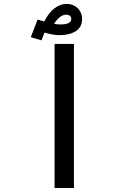

<svg xmlns="http://www.w3.org/2000/svg" viewBox="-20 -946 640 966"><path d="M352 -725V0H254.5V-725ZM135 -759 169 -847.5 202.5 -838Q225 -882 254.2 -904.2Q283.5 -926.5 315 -926.5Q337.5 -926.5 355.5 -916.2Q373.5 -906 383.2 -888.8Q393 -871.5 393 -850.5Q393 -809 361 -789Q329 -769 278.5 -769Q249 -769 204 -782L188.5 -743ZM338.5 -851Q338.5 -860 332.2 -866Q326 -872 312.5 -872Q297 -872 281.5 -860.2Q266 -848.5 252 -826Q269.5 -823 284.5 -823Q338.5 -823 338.5 -851Z"/></svg>

Font: JuliaMono MediumItalic
Style: Regular
Weight: 500
Italic angle: -9°
Monospace: yes
Designer: cormullion
Foundry: corm
Version: Version 0.049; ttfautohint (v1.8.4)